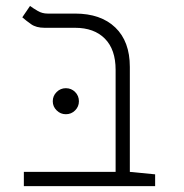

<svg xmlns="http://www.w3.org/2000/svg" viewBox="-20 -632 626 652"><path d="M506.8 -40V0H61V-48.3H372.6V-395Q372.6 -463.9 336.2 -500.7Q299.8 -537.6 234.9 -537.6H131.3Q103 -537.6 85.7 -549.8Q68.4 -562 55.7 -573.2L82 -611.8Q93.3 -603.5 108.4 -594.7Q123.5 -585.9 141.6 -585.9H234.9Q322.3 -585.9 371.6 -538.6Q420.9 -491.2 420.9 -404.8V-48.3ZM203.6 -244.1Q185.5 -244.1 172.4 -257.1Q159.2 -270 159.2 -288.1Q159.2 -306.6 172.4 -319.6Q185.5 -332.5 203.6 -332.5Q222.2 -332.5 235.1 -319.6Q248 -306.6 248 -288.1Q248 -270 235.1 -257.1Q222.2 -244.1 203.6 -244.1Z"/></svg>

Font: Cascadia Code NF ExtraLight
Style: Regular
Weight: 200
Monospace: yes
Designer: Aaron Bell
Foundry: Saja Typeworks
Version: Version 2404.023; ttfautohint (v1.8.4)